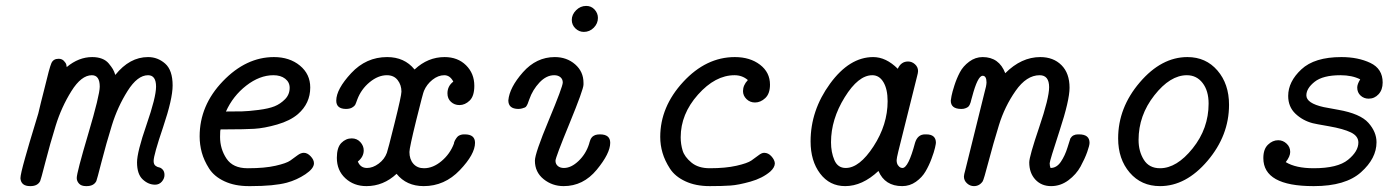

<svg xmlns="http://www.w3.org/2000/svg" viewBox="-20 -631 4764 656"><path d="M49.8 -22Q49.8 -35.2 65.9 -92Q82 -148.9 95 -190.9Q107.9 -232.9 110.8 -243.2Q118.7 -277.3 131.8 -328.1Q148.9 -399.9 155.5 -415Q162.1 -430.2 180.2 -430.2Q191.4 -430.2 198.2 -423.1Q205.1 -416 206.5 -410.4Q208 -404.8 208 -401.9Q249 -436 294.9 -436Q314 -436 328.4 -430.4Q342.8 -424.8 351.8 -413.8Q360.8 -402.8 365.5 -395Q370.1 -387.2 374 -375Q422.9 -436 485.8 -436Q519 -436 544.4 -413.6Q569.8 -391.1 569.8 -338.9Q569.8 -293 537.4 -197Q504.9 -101.1 504.9 -81.1Q504.9 -69.8 511 -64.9Q517.1 -60.1 523.4 -59.1Q529.8 -58.1 535.9 -51.5Q542 -44.9 542 -33Q542 -21 533 -10.5Q523.9 0 509.8 0Q486.8 0 467.5 -18.1Q448.2 -36.1 448.2 -76.2Q448.2 -111.3 480.7 -205.1Q513.2 -298.8 513.2 -335Q513.2 -374 485.8 -374Q449.7 -374 415.8 -320.1Q381.8 -266.1 362.3 -203.1Q342.8 -140.1 326.9 -78.1Q311 -16.1 309.1 -12.2Q300.3 4.9 275.9 4.9H273.9Q257.8 4.9 250 -3.7Q242.2 -12.2 242.2 -22.9Q242.2 -41 281.5 -173.6Q320.8 -306.2 320.8 -335Q320.8 -374 293.9 -374Q257.8 -374 223.9 -319.6Q189.9 -265.1 170.4 -202.1Q150.9 -139.2 135 -77.1Q119.1 -15.1 117.2 -12.2Q108.4 4.9 84 4.9H83Q51.8 4.9 49.8 -22Z M662.1 -165Q662.1 -271 741.5 -353.5Q820.8 -436 916 -436Q969.2 -436 1004.6 -407Q1040 -377.9 1040 -332Q1040 -277.8 998 -241.2Q971.2 -218.3 927 -205.6Q882.8 -192.9 848.4 -190.9Q814 -189 757.8 -189H733.9Q731.9 -187 731.9 -163.1Q731.9 -122.1 753.9 -89.1Q775.9 -56.2 825.7 -56.2H828.1Q884.3 -56.2 921.6 -64.7Q959 -73.2 971.9 -82.5Q984.9 -91.8 996.3 -100.3Q1007.8 -108.9 1018.1 -108.9Q1030.3 -108.9 1041.5 -96.9Q1052.7 -85 1052.7 -73.2Q1052.7 -55.2 1023.4 -35.6Q994.1 -16.1 960 -6.8Q916 4.9 836.4 4.9Q833.5 4.9 830.1 4.9Q782.2 4.9 747.1 -11.5Q711.9 -27.8 694.3 -55.4Q676.8 -83 669.4 -110.1Q662.1 -137.2 662.1 -165ZM752 -250Q786.1 -250 807.6 -250.5Q829.1 -251 863.5 -255.4Q897.9 -259.8 918 -267.8Q938 -275.9 953.9 -292Q969.7 -308.1 969.7 -331.1Q969.7 -350.1 954.3 -362.1Q939 -374 914.1 -374Q867.2 -374 821.5 -338.6Q775.9 -303.2 752 -250Z M1128.9 -287.1Q1128.9 -326.2 1179.9 -381.1Q1231 -436 1302.7 -436Q1361.8 -436 1396 -394H1397Q1441.9 -436 1499 -436Q1543.9 -436 1572.3 -408Q1600.6 -379.9 1600.6 -337.9Q1600.6 -302.7 1584.7 -287.4Q1568.8 -272 1549.8 -272Q1532.7 -272 1520.8 -283Q1508.8 -293.9 1508.8 -312Q1508.8 -336.9 1528.8 -352.1Q1517.6 -374 1498 -374Q1477.1 -374 1457.5 -358.4Q1438 -342.8 1428.7 -320.8Q1425.8 -315.9 1402.3 -220.9Q1378.9 -126 1378.9 -111.8Q1378.9 -86.9 1392.3 -71.5Q1405.8 -56.2 1428.7 -56.2Q1459.5 -56.2 1488.5 -80.6Q1517.6 -105 1530.8 -140.1L1531.7 -145Q1533.7 -149.9 1534.7 -151.9Q1535.6 -153.8 1538.8 -158.4Q1542 -163.1 1544.9 -165.5Q1547.9 -168 1553.2 -169.9Q1558.6 -171.9 1564.9 -171.9H1567.9Q1603 -171.9 1603 -143.1Q1603 -104 1551 -49.6Q1499 4.9 1427.7 4.9Q1368.7 4.9 1335 -37.1Q1290 4.9 1231.9 4.9Q1189 4.9 1159.9 -22Q1130.9 -48.8 1130.9 -91.8Q1130.9 -127 1146.2 -142.6Q1161.6 -158.2 1181.6 -158.2Q1199.7 -158.2 1211.2 -145.5Q1222.7 -132.8 1222.7 -117.2Q1222.7 -95.2 1202.6 -79.1Q1211.4 -57.1 1233.9 -57.1Q1253.9 -57.1 1273.9 -72Q1293.9 -86.9 1301.8 -108.9Q1304.7 -115.7 1328.1 -210Q1351.6 -304.2 1351.6 -317.9Q1351.6 -340.8 1338.6 -357.4Q1325.7 -374 1301.8 -374Q1272 -374 1242.9 -350.1Q1213.9 -326.2 1200.7 -291Q1195.8 -276.9 1193.4 -272.5Q1190.9 -268.1 1182.9 -263.4Q1174.8 -258.8 1161.6 -258.8Q1128.9 -259.3 1128.9 -287.1Z M1716.8 -288.1Q1720.7 -332 1766.6 -384Q1812.5 -436 1875.5 -436Q1916.5 -436 1945.1 -411.1Q1973.6 -386.2 1973.6 -348.1V-341.8Q1973.6 -325.7 1925.8 -209.2Q1877.9 -92.8 1877.9 -81.8Q1877.9 -70.8 1885.7 -64Q1893.6 -57.1 1906.7 -57.1Q1931.6 -57.1 1956.8 -81.1Q1981.9 -105 1992.7 -139.2Q1992.7 -140.1 1993.7 -143.1Q1994.6 -146 1995.1 -147.5Q1995.6 -148.9 1996.6 -151.9Q1997.6 -154.8 1998.5 -156.5Q1999.5 -158.2 2001.2 -160.6Q2002.9 -163.1 2004.9 -164.6Q2006.8 -166 2009.3 -167.5Q2011.7 -168.9 2014.6 -169.9Q2017.6 -170.9 2021.7 -171.4Q2025.9 -171.9 2029.8 -171.9Q2064.9 -171.9 2064.9 -143.1Q2064.9 -106.9 2018.8 -51Q1972.7 4.9 1905.8 4.9Q1866.7 4.9 1837.2 -19Q1807.6 -43 1807.6 -82Q1807.6 -106.9 1855.2 -220.9Q1902.8 -335 1902.8 -349.1Q1902.8 -360.4 1894.8 -367.2Q1886.7 -374 1873.5 -374Q1846.7 -374 1823.2 -349.1Q1799.8 -324.2 1788.6 -292Q1787.6 -290 1785.6 -283.9Q1783.7 -277.8 1782.7 -275.9Q1781.7 -273.9 1779.3 -269.5Q1776.9 -265.1 1773.2 -263.7Q1769.5 -262.2 1763.7 -260.5Q1757.8 -258.8 1750.5 -258.8Q1716.8 -259.3 1716.8 -288.1ZM1933.6 -563Q1933.6 -581.1 1948.2 -595.9Q1962.9 -610.8 1982.9 -610.8Q2000 -610.8 2011.5 -598.4Q2022.9 -585.9 2022.9 -569.8Q2022.9 -550.8 2008.8 -536.4Q1994.6 -522 1974.6 -522Q1958.5 -522 1946 -533.9Q1933.6 -545.9 1933.6 -563Z M2235.8 -163.1Q2235.8 -266.1 2314.2 -351.1Q2392.6 -436 2490.7 -436Q2542.5 -436 2576.7 -409.9Q2610.8 -383.8 2610.8 -341.8Q2610.8 -311 2594.7 -295.9Q2578.6 -280.8 2559.6 -280.8Q2542.5 -280.8 2530.5 -292.5Q2518.6 -304.2 2518.6 -319.8Q2518.6 -339.8 2534.7 -356.9V-357.9Q2515.6 -374 2489.7 -374Q2423.8 -374 2364.7 -307.6Q2305.7 -241.2 2305.7 -162.1Q2305.7 -138.2 2312.3 -116.7Q2318.8 -95.2 2342.3 -75.7Q2365.7 -56.2 2404.8 -56.2Q2459 -56.2 2496.3 -64.7Q2533.7 -73.2 2547.1 -82.5Q2560.5 -91.8 2571.5 -100.3Q2582.5 -108.9 2590.8 -108.9Q2605 -108.9 2615.7 -96.9Q2626.5 -85 2627.4 -73.2Q2627.4 -59.1 2611.8 -44.9Q2585 -22 2544.2 -10.5Q2503.4 1 2476.1 2.9Q2448.7 4.9 2404.8 4.9Q2356.9 4.9 2321.8 -11.5Q2286.6 -27.8 2269 -54.9Q2251.5 -82 2243.7 -108.6Q2235.8 -135.3 2235.8 -163.1Z M2749.5 -147.9Q2749.5 -253.9 2815.9 -345Q2882.3 -436 2963.4 -436Q3007.3 -436 3047.4 -396Q3058.6 -420.9 3082.5 -420.9Q3095.7 -420.9 3106.2 -411.4Q3116.7 -401.9 3116.7 -388.2Q3116.7 -382.3 3113.3 -370.1L3049.3 -113.8Q3043.5 -89.8 3043.5 -84Q3043.5 -72.8 3048.1 -66.4Q3052.7 -60.1 3056.6 -58.6Q3060.5 -57.1 3063.5 -57.1Q3083.5 -57.1 3106.4 -143.1Q3115.2 -171.9 3140.6 -171.9H3144.5Q3177.7 -171.9 3177.7 -143.1Q3177.7 -140.1 3174.6 -126Q3171.4 -111.8 3162.8 -88.9Q3154.3 -65.9 3142.3 -45.4Q3130.4 -24.9 3109.4 -10Q3088.4 4.9 3062.5 4.9Q3003.4 4.9 2981.4 -46.9Q2926.3 4.9 2867.7 4.9Q2814.5 4.9 2782 -38.1Q2749.5 -81.1 2749.5 -147.9ZM2819.3 -145Q2819.3 -110.8 2830.8 -84Q2842.3 -57.1 2869.6 -57.1Q2916.5 -57.1 2964.6 -131.1Q3012.7 -205.1 3012.7 -285.2Q3012.7 -326.2 2998.5 -350.1Q2984.4 -374 2960.4 -374Q2912.6 -374 2866 -298.6Q2819.3 -223.1 2819.3 -145Z M3228.5 -287.1Q3228.5 -290 3231 -303Q3233.4 -315.9 3241 -339.4Q3248.5 -362.8 3259.5 -383.8Q3270.5 -404.8 3291.5 -420.4Q3312.5 -436 3337.4 -436Q3393.6 -436 3414.6 -380.9Q3469.7 -436 3534.2 -436Q3579.1 -436 3606.7 -408.4Q3634.3 -380.9 3634.3 -331.1Q3634.3 -288.1 3600.3 -184.6Q3566.4 -81.1 3566.4 -73.2Q3566.4 -64.5 3569.3 -57.1Q3590.3 -57.1 3604.5 -78.1Q3618.7 -99.1 3627.4 -127.4Q3636.2 -155.8 3637.2 -158.2Q3645.5 -171.9 3663.1 -171.9Q3663.6 -171.9 3664.6 -171.9H3666.5Q3702.6 -171.9 3702.6 -143.1Q3702.6 -134.3 3694.6 -111.6Q3686.5 -88.9 3671.9 -62Q3657.2 -35.2 3630.4 -15.1Q3603.5 4.9 3571.3 4.9Q3538.1 4.9 3517.3 -17.6Q3496.6 -40 3496.6 -76.2Q3496.6 -96.2 3530.5 -196Q3564.5 -295.9 3564.5 -333Q3564.5 -374 3532.2 -374Q3487.3 -374 3450 -320.6Q3412.6 -267.1 3393.1 -203.6Q3373.5 -140.1 3357.4 -78.6Q3341.3 -17.1 3337.4 -11.2Q3326.2 4.9 3307.6 4.9Q3294.4 4.9 3283.9 -4.6Q3273.4 -14.2 3273.4 -27.8Q3273.4 -33.7 3278.3 -50.8L3344.2 -316.9Q3350.1 -336.9 3350.6 -349.1Q3350.6 -372.1 3337.4 -372.1Q3320.3 -372.1 3301.3 -299.8Q3300.3 -296.9 3298.8 -291Q3297.4 -285.2 3296.4 -281.5Q3295.4 -277.8 3293 -272.9Q3290.5 -268.1 3287.4 -265.6Q3284.2 -263.2 3278.3 -261Q3272.5 -258.8 3265.6 -258.8H3263.2Q3228.5 -259.3 3228.5 -287.1Z M3800.3 -158.2Q3800.3 -263.2 3874.3 -349.6Q3948.2 -436 4037.1 -436Q4100.1 -436 4139.6 -390.1Q4179.2 -344.2 4179.2 -272.9Q4179.2 -168 4105.7 -81.5Q4032.2 4.9 3943.4 4.9Q3879.4 4.9 3839.8 -41.3Q3800.3 -87.4 3800.3 -158.2ZM3870.1 -152.8Q3870.1 -113.8 3888.2 -85Q3906.2 -56.2 3943.4 -56.2Q4000.5 -56.2 4054.9 -124Q4109.4 -191.9 4109.4 -276.9Q4109.4 -320.8 4088.9 -347.4Q4068.4 -374 4035.2 -374Q3978 -374 3924.1 -305.4Q3870.1 -236.8 3870.1 -152.8Z M4296.4 -90.8Q4296.4 -121.6 4312.3 -136.7Q4328.1 -151.9 4347.2 -151.9Q4363.3 -151.9 4375.7 -140.4Q4388.2 -128.9 4388.2 -111.8Q4388.2 -96.7 4373 -77.1Q4407.2 -56.2 4468.3 -56.2Q4550.3 -56.2 4585.7 -85Q4621.1 -113.8 4621.1 -144Q4621.1 -166 4595.7 -178.5Q4570.3 -190.9 4521.2 -199.5Q4472.2 -208 4465.3 -210Q4431.2 -218.8 4406.2 -242.4Q4381.3 -266.1 4381.3 -303.2Q4381.3 -352.1 4426.3 -394Q4471.2 -436 4563 -436Q4620.1 -436 4662.1 -416Q4704.1 -396 4704.1 -349.1Q4704.1 -324.2 4690.2 -309.1Q4676.3 -293.9 4656.2 -293.9Q4640.1 -293.9 4628.7 -304.4Q4617.2 -314.9 4617.2 -332Q4617.2 -343.3 4627.4 -359.9Q4599.6 -374 4560.1 -374Q4500 -374 4471.7 -351.6Q4443.4 -329.1 4443.4 -305.2Q4443.4 -278.3 4502.4 -265.1Q4508.3 -264.2 4552.2 -255.9Q4627.4 -242.7 4655.3 -211.4Q4683.1 -180.2 4683.1 -145Q4683.1 -89.8 4630.1 -42.5Q4577.1 4.9 4469.2 4.9Q4468.3 4.9 4467.3 4.9Q4296.4 4.9 4296.4 -90.8Z"/></svg>

Font: CMU Typewriter Text
Style: Italic
Weight: 500
Italic angle: -14.04°
Version: Version 0.7.0